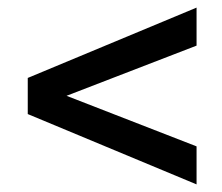

<svg xmlns="http://www.w3.org/2000/svg" viewBox="-20 -593 585 505"><path d="M497 -208V-108L53 -293V-388L497 -573V-473L155 -341Z"/></svg>

Font: Hind Kochi Medium
Style: Regular
Weight: 500
Designer: Dhruvi Tolia
Foundry: Indian Type Foundry
Version: Version 0.702;PS 1.0;hotconv 1.0.81;makeotf.lib2.5.63406